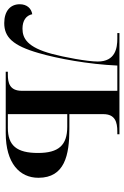

<svg xmlns="http://www.w3.org/2000/svg" viewBox="141 -717 583 905"><g transform="rotate(90 432.5 -264.5)"><path d="M89 7C155 7 195 -33 230 -155C256 -244 283 -390 289 -526H408V-76C408 -18 370 -10 331 -10H318V0H607C750 0 818 -66 818 -154C818 -278 711 -300 588 -300H518V-460C518 -516 556 -526 600 -526H613V-536H136V-526H162C206 -526 270 -517 270 -434C270 -384 249 -273 234 -218C203 -102 161 -79 115 -79C77 -79 53 -96 47 -125C20 -121 0 -100 0 -66C0 -22 32 7 89 7ZM583 -10H518V-290H577C665 -290 701 -249 701 -152C701 -52 666 -10 583 -10Z"/></g></svg>

Font: Noto Serif Display Medium
Style: Regular
Weight: 500
Designer: Monotype Design Team
Foundry: Monotype Imaging Inc.
Version: Version 2.009